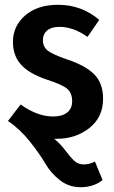

<svg xmlns="http://www.w3.org/2000/svg" viewBox="-20 -564 474 801"><path d="M329 122Q354 122 376 110L408 187Q371 217 316 217Q267 217 229.5 187.5Q192 158 169.5 119Q147 80 105.5 27.5Q64 -25 15 -58Q14 -58 14 -58.5Q14 -59 13 -59L66 -128Q136 -78 202 -78Q239 -78 260 -94.5Q281 -111 281 -142Q281 -176 260.5 -193.5Q240 -211 175 -232Q101 -257 67.5 -294.5Q34 -332 34 -389Q34 -456 85.5 -500Q137 -544 222 -544Q321 -544 394 -481L345 -410Q286 -452 228 -452Q195 -452 177 -437Q159 -422 159 -396Q159 -369 179 -353Q199 -337 260 -316Q336 -291 373 -254Q410 -217 410 -152Q410 -75 353 -30Q296 15 217 15H206Q230 34 252 63Q274 92 290 107Q306 122 329 122Z"/></svg>

Font: Fira Sans Condensed Medium
Style: Regular
Weight: 500
Width: 3
Designer: Carrois Corporate & Edenspiekermann AG
Foundry: Carrois Corporate GbR & Edenspiekermann AG
Version: Version 4.203;PS 004.203;hotconv 1.0.88;makeotf.lib2.5.64775